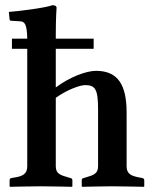

<svg xmlns="http://www.w3.org/2000/svg" viewBox="-20 -718 590 740"><path d="M26 -530H85V-77C85 -49 69 -39 37 -34L25 -32C20 -31 17 -29 17 -23V0L19 2C19 2 103 0 138 0C177 0 257 2 257 2L259 0V-23C259 -29 255 -31 251 -32L244 -34C212 -43 195 -49 195 -77V-341C241 -374 290 -390 308 -390C348 -390 358 -373 358 -295V-77C358 -49 341 -43 310 -34L303 -32C298 -31 295 -29 295 -23V0L297 2C297 2 376 0 411 0C450 0 534 2 534 2L536 0V-23C536 -29 532 -31 528 -32L517 -34C484 -40 468 -49 468 -77V-284C468 -389 436 -445 350 -445C313 -445 250 -422 195 -381V-530H341V-569H195V-583C195 -648 198 -688 198 -688C198 -695 191 -698 182 -698C157 -688 55 -675 14 -672L17 -643C17 -640 20 -638 23 -638L55 -636C74 -636 84 -628 85 -569H26Z"/></svg>

Font: Libertinus Serif Semibold
Style: Regular
Weight: 600
Designer: Philipp H. Poll, Khaled Hosny
Foundry: Caleb Maclennan
Version: Version 7.050;RELEASE